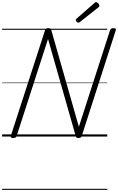

<svg xmlns="http://www.w3.org/2000/svg" viewBox="-20 -1279 1106 1799"><path d="M103 14Q75 14 81 -5L402 -996Q405 -1006 412 -1010.5Q419 -1015 433 -1015Q445 -1015 451 -1011.5Q457 -1008 460 -999L719 -91L1011 -996Q1015 -1006 1022 -1010.5Q1029 -1015 1044 -1015Q1072 -1015 1065 -996L746 -5Q743 5 736 9.5Q729 14 715 14Q704 14 698.5 10.5Q693 7 690 -2L430 -914L136 -5Q133 5 125.5 9.5Q118 14 103 14ZM715 -1066Q707 -1066 698.5 -1074.5Q690 -1083 690 -1090Q690 -1093 691 -1096Q692 -1099 696 -1103L864 -1250Q868 -1253 871 -1256Q874 -1259 879 -1259Q886 -1259 893.5 -1253.5Q901 -1248 906 -1240.5Q911 -1233 911 -1226Q911 -1222 910 -1218.5Q909 -1215 903 -1211L729 -1073Q724 -1070 721 -1068Q718 -1066 715 -1066ZM0 490H985V500H0ZM0 -20H985V0H0ZM0 -505H985V-500H0ZM0 -1010H985V-1000H0Z"/></svg>

Font: Playwrite US Trad Guides
Style: Regular
Weight: 400
Designer: Veronika Burian, José Scaglione
Foundry: TypeTogether
Version: Version 1.003